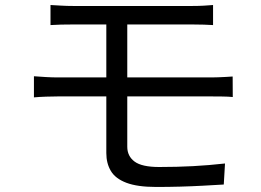

<svg xmlns="http://www.w3.org/2000/svg" viewBox="-20 -730 1040 765"><path d="M181.2 -710Q201.2 -709 223.5 -707.6Q245.7 -706.2 271.3 -706.2Q289.2 -706.2 325.5 -706.2Q361.7 -706.2 409.1 -706.2Q456.6 -706.2 507.9 -706.2Q559.2 -706.2 606.9 -706.2Q654.7 -706.2 691.6 -706.2Q728.6 -706.2 746.5 -706.2Q771.3 -706.2 791.7 -707.4Q812.1 -708.6 828.9 -710V-630.1Q811.4 -631.1 792.3 -631.8Q773.3 -632.5 746.5 -632.5Q728.6 -632.5 690.5 -632.5Q652.3 -632.5 602.8 -632.5Q553.4 -632.5 500.9 -632.5Q448.4 -632.5 401 -632.5Q353.5 -632.5 319 -632.5Q284.5 -632.5 271.3 -632.5Q245.7 -632.5 223.5 -632Q201.2 -631.5 181.2 -630.1ZM487.1 -388.8Q487.1 -360.7 487.1 -324.5Q487.1 -288.4 487.1 -252.4Q487.1 -216.5 487.1 -187.7Q487.1 -159 487.1 -145.4Q487.1 -107.9 516.1 -86.3Q545.2 -64.6 614.2 -64.6Q685.3 -64.6 748.9 -68Q812.4 -71.4 876.5 -78.6L871.6 5.2Q832.9 7.5 788.8 9.9Q744.8 12.3 697.7 13.6Q650.7 14.9 602.5 14.9Q527.5 14.9 483.7 -1.7Q439.8 -18.3 421.7 -48.8Q403.6 -79.2 403.6 -120Q403.6 -147.2 403.6 -181.6Q403.6 -216 403.6 -253.4Q403.6 -290.8 403.6 -326.5Q403.6 -362.1 403.6 -391.7Q403.6 -403.9 403.6 -430.5Q403.6 -457.1 403.6 -490.5Q403.6 -523.8 403.6 -557Q403.6 -590.2 403.6 -616.8Q403.6 -643.5 403.6 -655.7L487.1 -655.1Q487.1 -642.9 487.1 -615.2Q487.1 -587.5 487.1 -552.3Q487.1 -517.1 487.1 -482.8Q487.1 -448.6 487.1 -422.9Q487.1 -397.3 487.1 -388.8ZM115.2 -426.2Q136 -424.6 162.7 -423Q189.3 -421.5 209.5 -421.5Q224.8 -421.5 262.4 -421.5Q300.1 -421.5 351.6 -421.5Q403.1 -421.5 461.8 -421.5Q520.5 -421.5 578.5 -421.5Q636.6 -421.5 687.6 -421.5Q738.5 -421.5 774.4 -421.5Q810.2 -421.5 824 -421.5Q835 -421.5 849.9 -422.1Q864.8 -422.8 880.5 -423.5Q896.1 -424.2 907 -425.2L907.4 -343.4Q890.3 -345.2 866.4 -345.5Q842.5 -345.8 825.5 -345.8Q811.4 -345.8 775.1 -345.8Q738.9 -345.8 687.8 -345.8Q636.6 -345.8 578.1 -345.8Q519.7 -345.8 461 -345.8Q402.4 -345.8 351 -345.8Q299.7 -345.8 262.2 -345.8Q224.8 -345.8 209.5 -345.8Q190.5 -345.8 163.4 -344.9Q136.2 -344 115.2 -342Z"/></svg>

Font: Noto Sans TC
Style: Regular
Weight: 100
Designer: Ryoko NISHIZUKA 西塚涼子 (kana, bopomofo & ideographs); Paul D. Hunt (Latin, Greek & Cyrillic); Sandoll Communications 산돌커뮤니
Foundry: Adobe
Version: Version 2.004;hotconv 1.0.118;makeotfexe 2.5.65603